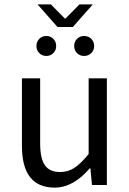

<svg xmlns="http://www.w3.org/2000/svg" viewBox="-20 -843 589 875"><path d="M80 -178V-486H163V-189Q163 -121 184.5 -90Q206 -59 254 -59Q290 -59 319 -78Q348 -97 384 -141V-486H467V0H399L392 -76H389Q314 12 229 12Q80 12 80 -178ZM146 -633Q146 -653 159 -666Q172 -679 191 -679Q210 -679 223 -666Q236 -653 236 -633Q236 -614 223 -601Q210 -588 191 -588Q172 -588 159 -601Q146 -614 146 -633ZM151 -823H212L275 -759H279L342 -823H403L312 -720H242ZM318 -633Q318 -653 331 -666Q344 -679 363 -679Q383 -679 396 -666Q409 -653 409 -633Q409 -614 396 -601Q383 -588 363 -588Q344 -588 331 -601Q318 -614 318 -633Z"/></svg>

Font: RibengUni
Style: Regular
Weight: 400
Designer: (1) Dr. Andrew Glass (Senior Program Manager at Microsoft Corporation)
(2) Bivuti Chakma (Chakma Font Designer & Keyboar
Foundry: Bivuti Chakma
Version: Version 2.2022; Updated on: 03 June 2022; Friday